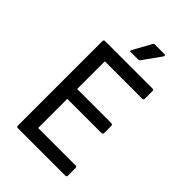

<svg xmlns="http://www.w3.org/2000/svg" viewBox="-243 -924 1020 1020"><g transform="rotate(45 266.5 -414.5)"><path d="M232.9 -710Q222.7 -710 228 -720.2L284.2 -821.8Q288.1 -829.1 293.9 -829.1H367.2Q372.1 -829.1 373.5 -825.2Q375 -821.3 372.1 -816.9L299.8 -715.8Q296.4 -710 289.1 -710ZM95.2 0Q85 0 85 -9.8V-645Q85 -654.8 95.2 -654.8H451.2Q460.9 -654.8 460.9 -645V-587.9Q460.9 -578.1 451.2 -578.1H169.9V-370.1H426.8Q431.2 -370.1 434.1 -367.2Q437 -364.3 437 -359.9V-306.2Q437 -301.8 434.1 -298.8Q431.2 -295.9 426.8 -295.9H169.9V-77.1H451.2Q460.9 -77.1 460.9 -66.9V-9.8Q460.9 0 451.2 0Z"/></g></svg>

Font: Sofia Sans
Style: Regular
Weight: 400
Designer: Botio Nikoltchev, Ani Petrova
Foundry: lettersoup
Version: Version 4.100